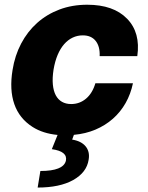

<svg xmlns="http://www.w3.org/2000/svg" viewBox="-20 -573 637 828"><path d="M34.1 -271Q44 -333.5 71.2 -385.1Q98.4 -436.8 140.1 -474.1Q181.8 -511.4 236.5 -532Q291.2 -552.6 356.2 -552.6Q469.5 -552.6 528.1 -492.2Q586.6 -432.2 572.1 -331H409.8Q411.6 -372.5 392.6 -396.5Q373.6 -420.5 337 -420.5Q313.9 -420.5 293.5 -410.9Q273.1 -401.3 256.7 -382.6Q240.4 -364 228.7 -336.5Q217 -308.9 210.9 -272.7Q205.3 -236.5 207.9 -208.6Q210.6 -180.8 220.5 -162.1Q230.5 -143.5 247.3 -133.9Q264.2 -124.3 286.9 -124.3Q323.2 -124.3 350.9 -147.5Q378.6 -170.8 391.3 -213.8H553.3Q543.7 -167.6 521.7 -128.7Q499.6 -89.8 466.8 -60.9Q433.9 -32 391.5 -14Q349.1 3.9 298.7 8.5L291.2 29.1Q310.4 32 324.9 39.2Q339.5 46.5 348.9 57.7Q358.3 68.9 361.9 83.6Q365.4 98.4 362.2 116.1Q353.7 170.8 295.5 203.5Q237.6 235.8 142.4 235.8L154.1 164.4Q253.6 164.4 264.2 120Q272.4 79.9 203.5 70.3L228.3 8.9Q164.8 2.8 120.4 -25.6Q63.2 -62.1 41.7 -124.1Q20.2 -186.1 34.1 -271Z"/></svg>

Font: Inter P Extra Bold
Style: Italic
Weight: 800
Italic angle: 9.39999°
Designer: Rasmus Andersson
Foundry: rsms
Version: Version 3.018;git-588b23468